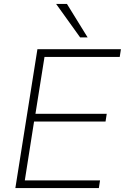

<svg xmlns="http://www.w3.org/2000/svg" viewBox="-20 -955 634 975"><path d="M58 0 170 -705H594L588 -666H206L160 -377H522L516 -338H153L106 -39H488L482 0ZM387 -765 265 -935H320L425 -765Z"/></svg>

Font: Nunito Sans ExtraLight
Style: Italic
Weight: 200
Italic angle: -9°
Designer: Vernon Adams
Foundry: Vernon Adams
Version: Version 3.006; ttfautohint (v1.8.3)